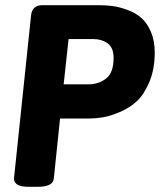

<svg xmlns="http://www.w3.org/2000/svg" viewBox="-20 -720 618 742"><path d="M361 -700Q390 -700 416 -696.5Q442 -693 473 -681.5Q504 -670 526 -651Q548 -632 563 -597.5Q578 -563 578 -517Q578 -453 557.5 -404Q537 -355 509 -329Q481 -303 443 -287Q405 -271 377.5 -266.5Q350 -262 325 -262H212L188 -30Q185 2 125 2H91Q34 2 34 -30L100 -660Q104 -700 144 -700ZM341 -569H245L226 -394H322Q361 -394 390 -416.5Q419 -439 419 -496Q419 -536 396 -552.5Q373 -569 341 -569Z"/></svg>

Font: Asap
Style: Bold Italic
Weight: 700
Italic angle: -6°
Designer: Pablo Cosgaya
Foundry: Pablo Cosgaya
Version: Version 1.007;PS 001.007;hotconv 1.0.70;makeotf.lib2.5.58329